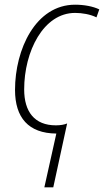

<svg xmlns="http://www.w3.org/2000/svg" viewBox="-20 -559 443 818"><path d="M220 10 169 239H207L266 -33C254 -28 238 -25 218 -25C127 -25 83 -83 83 -178C83 -340 165 -504 300 -504C330 -504 365 -498 391 -485L403 -519C376 -532 338 -539 300 -539C132 -539 44 -349 44 -176C44 -58 101 9 220 10Z"/></svg>

Font: Noto Sans SemiCondensed ExtraLight
Style: Italic
Weight: 200
Width: 4
Italic angle: -12°
Designer: Monotype Design Team
Foundry: Monotype Imaging Inc.
Version: Version 2.013